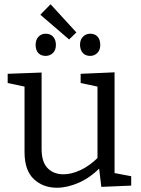

<svg xmlns="http://www.w3.org/2000/svg" viewBox="-20 -871 660 900"><path d="M247 9Q181 9 138 -32Q95 -73 95 -158V-477L105 -463L16 -482V-525L175 -531V-172Q175 -112 203 -83Q231 -54 278 -54Q315 -54 358 -74Q401 -94 443 -136L437 -118V-479L447 -463L358 -482V-525L517 -532V-49L505 -62L595 -45V-1L455 5L443 -94L454 -90Q405 -39 350.5 -15Q296 9 247 9ZM403 -609Q381 -609 368.5 -622.5Q356 -636 355 -660Q355 -685 369 -699Q383 -713 403 -713Q425 -713 437.5 -699Q450 -685 450 -660Q450 -636 436 -622.5Q422 -609 403 -609ZM194 -609Q172 -609 159.5 -622.5Q147 -636 147 -660Q147 -685 160.5 -699Q174 -713 194 -713Q216 -713 229 -699Q242 -685 242 -660Q242 -636 228 -622.5Q214 -609 194 -609ZM304 -686 169 -802 217 -851 338 -719Z"/></svg>

Font: Pack4
Style: Regular
Weight: 400
Version: Version 2.002